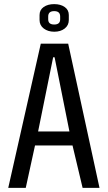

<svg xmlns="http://www.w3.org/2000/svg" viewBox="-20 -912 523 932"><path d="M314 -815Q314 -789 294 -773.5Q274 -758 243.5 -758Q213 -758 192.5 -773.5Q172 -789 172 -815V-839Q172 -864 192 -878Q212 -892 243 -892Q274 -892 294 -878Q314 -864 314 -839ZM214 -832V-818Q214 -793 243 -793Q272 -793 272 -818V-832Q272 -858 243 -858Q214 -858 214 -832ZM178 -700H311L463 0H381L332 -206H150L105 0H20ZM317 -274 245 -634H238L165 -274Z"/></svg>

Font: Homenaje
Style: Regular
Weight: 400
Version: Version 1.002